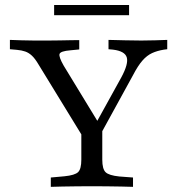

<svg xmlns="http://www.w3.org/2000/svg" viewBox="-20 -726 691 746"><path d="M322.6 -160.5 129 -476.6Q116.1 -498.4 104 -509.7Q91.9 -521 78.2 -525.8Q64.5 -530.6 46 -532.3L18.5 -534.7V-571Q38.7 -570.2 63.7 -569.4Q88.7 -568.5 112.9 -568.5H116.9H122.6Q144.4 -568.5 167.7 -568.5Q191.1 -568.5 213.3 -569Q235.5 -569.4 254.8 -569.8Q274.2 -570.2 287.9 -570.2V-533.9L254 -530.6Q214.5 -527.4 211.3 -516.1Q208.1 -504.8 227.4 -471L369.4 -237.9L341.1 -225.8L451.6 -425.8Q479.8 -478.2 472.6 -502.8Q465.3 -527.4 419.4 -533.1L401.6 -534.7V-571Q433.1 -570.2 466.1 -569.4Q499.2 -568.5 529 -568.5Q558.1 -568.5 583.5 -569.4Q608.9 -570.2 629.8 -571V-534.7L616.9 -533.1Q591.1 -529 571 -519.8Q550.8 -510.5 533.5 -490.7Q516.1 -471 496.8 -433.9L346.8 -160.5ZM332.3 -2.4Q305.6 -2.4 276.6 -2Q247.6 -1.6 221.8 -1.2Q196 -0.8 177.4 0V-36.3L230.6 -41.1Q271 -45.2 283.5 -57.3Q296 -69.4 296 -105.6V-250.8L344.4 -194.4L377.4 -246.8V-105.6Q377.4 -69.4 390.3 -56.9Q403.2 -44.4 443.5 -40.3L496.8 -36.3V0Q477.4 -0.8 451.6 -1.2Q425.8 -1.6 397.2 -2Q368.5 -2.4 341.1 -2.4H337.1ZM190.3 -666.9V-706.5H481.5V-666.9Z"/></svg>

Font: Playfair 9pt
Style: Regular
Weight: 400
Designer: Claus Eggers Sørensen
Foundry: Claus Eggers Sørensen
Version: Version 2.203